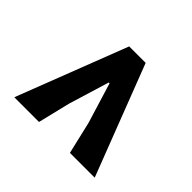

<svg xmlns="http://www.w3.org/2000/svg" viewBox="-104 -887 652 652"><g transform="rotate(45 222.0 -561.0)"><path d="M28.8 -361.8 182.6 -759.8H261.7L415 -361.8H295.9L268.6 -478.5L224.1 -624H220.2L175.8 -478.5L147.5 -361.8Z"/></g></svg>

Font: Reddit Sans Condensed
Style: Bold
Weight: 700
Designer: Stephen Hutchings
Foundry: Reddit
Version: Version 1.014